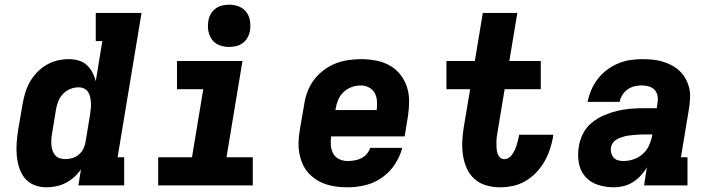

<svg xmlns="http://www.w3.org/2000/svg" viewBox="-20 -790 3040 818"><path d="M178 8Q151 8 126.5 -1.5Q102 -11 86 -30.5Q70 -50 62 -75Q54 -100 51.5 -126.5Q49 -153 51 -180.5Q53 -208 57 -235L76 -345Q80 -369 87 -393Q94 -417 106.5 -439.5Q119 -462 137 -481Q155 -500 177 -513Q199 -526 223.5 -532Q248 -538 273 -538Q294 -538 314 -532.5Q334 -527 349 -513.5Q364 -500 373.5 -482Q383 -464 388 -444L416 -615H388V-735H583L481 -120H509V0H314L325 -69Q313 -51 296.5 -36Q280 -21 260.5 -11Q241 -1 220 3.5Q199 8 178 8ZM259 -112Q274 -112 289.5 -117Q305 -122 317 -132.5Q329 -143 336 -158Q343 -173 345 -188L363 -298Q365 -311 366.5 -324Q368 -337 367.5 -349.5Q367 -362 364.5 -374.5Q362 -387 356 -397Q350 -407 339 -412.5Q328 -418 315 -418Q297 -418 279.5 -411Q262 -404 249 -390.5Q236 -377 229 -360Q222 -343 219 -326L201 -216Q199 -204 198.5 -191.5Q198 -179 199.5 -167.5Q201 -156 205 -145.5Q209 -135 216.5 -127Q224 -119 235.5 -115.5Q247 -112 259 -112Z M654 0V-120H798L846 -410H734V-530H1013L945 -120H1057V0ZM956 -590Q935 -590 915 -597.5Q895 -605 883 -621.5Q871 -638 867.5 -659Q864 -680 868 -702Q870 -717 878 -730.5Q886 -744 898.5 -753.5Q911 -763 926.5 -766.5Q942 -770 956 -770Q978 -770 997.5 -762.5Q1017 -755 1029.5 -738.5Q1042 -722 1045 -701Q1048 -680 1045 -658Q1042 -643 1034.5 -629.5Q1027 -616 1014 -606.5Q1001 -597 986 -593.5Q971 -590 956 -590Z M1461 8Q1437 8 1413 5Q1389 2 1367 -5.5Q1345 -13 1325.5 -26Q1306 -39 1291.5 -56Q1277 -73 1268 -94.5Q1259 -116 1255 -139Q1251 -162 1252 -186.5Q1253 -211 1257 -235L1276 -345Q1280 -373 1290 -399.5Q1300 -426 1317.5 -449.5Q1335 -473 1359 -491Q1383 -509 1409.5 -519.5Q1436 -530 1464 -534Q1492 -538 1519 -538Q1551 -538 1582 -532Q1613 -526 1639.5 -511.5Q1666 -497 1685 -473Q1704 -449 1713.5 -420Q1723 -391 1723 -359Q1723 -327 1718 -295L1704 -209H1391Q1388 -190 1389.5 -171Q1391 -152 1399.5 -136Q1408 -120 1425 -112Q1442 -104 1461 -104Q1475 -104 1490 -106.5Q1505 -109 1518.5 -115.5Q1532 -122 1542.5 -134Q1553 -146 1557 -160H1694Q1684 -123 1662 -89.5Q1640 -56 1607 -33Q1574 -10 1536 -1Q1498 8 1461 8ZM1409 -321H1585Q1587 -340 1586 -359Q1585 -378 1576.5 -393.5Q1568 -409 1552 -417.5Q1536 -426 1516 -426Q1497 -426 1478 -419Q1459 -412 1444 -398Q1429 -384 1421 -365Q1413 -346 1410 -327Z M2109 8Q2079 8 2050.5 -0.5Q2022 -9 2001 -28Q1980 -47 1968.5 -73Q1957 -99 1952.5 -128.5Q1948 -158 1949.5 -188Q1951 -218 1956 -249L1983 -410H1882V-530H2003L2037 -735H2184L2150 -530H2284V-410H2130L2100 -229Q2098 -218 2096.5 -206.5Q2095 -195 2095 -183.5Q2095 -172 2095.5 -160.5Q2096 -149 2099 -138.5Q2102 -128 2109.5 -120Q2117 -112 2129 -112Q2139 -112 2148 -118Q2157 -124 2163 -133Q2169 -142 2173.5 -151.5Q2178 -161 2181 -171Q2184 -181 2186.5 -191Q2189 -201 2191 -211Q2191 -212 2191 -213.5Q2191 -215 2192 -216H2337Q2337 -214 2336.5 -211Q2336 -208 2336 -205Q2331 -178 2322 -151.5Q2313 -125 2298.5 -100Q2284 -75 2263 -53.5Q2242 -32 2216.5 -17.5Q2191 -3 2163.5 2.5Q2136 8 2109 8Z M2595 8Q2560 8 2527.5 -2.5Q2495 -13 2473.5 -37.5Q2452 -62 2446 -96Q2440 -130 2446 -165Q2450 -193 2463.5 -220Q2477 -247 2500.5 -266.5Q2524 -286 2551.5 -298Q2579 -310 2607 -317Q2635 -324 2663.5 -326.5Q2692 -329 2720 -329H2778L2781 -350Q2784 -365 2781.5 -380.5Q2779 -396 2769.5 -406.5Q2760 -417 2745.5 -421.5Q2731 -426 2715 -426Q2700 -426 2684 -422.5Q2668 -419 2654.5 -409.5Q2641 -400 2632 -386Q2623 -372 2620 -356H2483Q2489 -383 2499.5 -407.5Q2510 -432 2526.5 -453.5Q2543 -475 2565.5 -492Q2588 -509 2613 -519.5Q2638 -530 2664 -534Q2690 -538 2715 -538Q2737 -538 2759 -536Q2781 -534 2801.5 -528Q2822 -522 2840.5 -512.5Q2859 -503 2874 -489Q2889 -475 2899.5 -457Q2910 -439 2915.5 -418.5Q2921 -398 2920 -375.5Q2919 -353 2916 -331L2881 -120H2909V0H2724L2736 -77Q2725 -58 2709.5 -41.5Q2694 -25 2675.5 -13.5Q2657 -2 2636 3Q2615 8 2595 8ZM2636 -104Q2658 -104 2680 -111.5Q2702 -119 2719.5 -135Q2737 -151 2746 -172Q2755 -193 2759 -215V-217H2720Q2710 -217 2700.5 -216.5Q2691 -216 2681.5 -215Q2672 -214 2662 -213Q2652 -212 2642.5 -209.5Q2633 -207 2623.5 -203.5Q2614 -200 2605 -194.5Q2596 -189 2590.5 -180.5Q2585 -172 2583 -162Q2581 -150 2584 -138.5Q2587 -127 2594.5 -118.5Q2602 -110 2613 -107Q2624 -104 2636 -104Z"/></svg>

Font: Iosevka Slab HvExObl
Style: Regular
Weight: 900
Width: 7
Italic angle: -9°
Monospace: yes
Designer: Belleve Invis
Foundry: Belleve Invis
Version: Version 11.1.1; ttfautohint (v1.8.3)